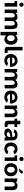

<svg xmlns="http://www.w3.org/2000/svg" viewBox="3294 -4084 952 7581"><g transform="rotate(90 3770.5 -294.0)"><path d="M101 0V-390H21V-496H241V0ZM164 -580Q129 -580 104 -605Q79 -630 79 -665Q79 -701 104 -725.5Q129 -750 164 -750Q200 -750 224.5 -725.5Q249 -701 249 -665Q249 -630 224 -605Q199 -580 164 -580Z M357 0V-496H476L496 -428Q507 -448 528 -466Q549 -484 579 -496.5Q609 -509 646 -509Q704 -509 739.5 -487.5Q775 -466 792 -425Q821 -467 865 -488Q909 -509 961 -509Q1024 -509 1060 -485Q1096 -461 1111.5 -415Q1127 -369 1127 -304V0H988V-269Q988 -304 983 -334Q978 -364 961 -382Q944 -400 905 -400Q858 -400 834.5 -365.5Q811 -331 811 -263V0H671V-269Q671 -304 667 -334Q663 -364 646 -382Q629 -400 591 -400Q559 -400 538 -383.5Q517 -367 506.5 -336.5Q496 -306 496 -261V0Z M1239 162V-496H1357L1378 -426Q1394 -454 1419 -472Q1444 -490 1473 -499.5Q1502 -509 1531 -509Q1593 -509 1642.5 -477Q1692 -445 1720.5 -387Q1749 -329 1749 -248Q1749 -167 1720.5 -108.5Q1692 -50 1642.5 -19Q1593 12 1531 12Q1502 12 1473 2.5Q1444 -7 1419 -26Q1394 -45 1378 -72V162ZM1488 -97Q1535 -97 1569 -135.5Q1603 -174 1603 -248Q1603 -320 1569 -360Q1535 -400 1488 -400Q1439 -400 1405.5 -364.5Q1372 -329 1372 -250Q1372 -172 1405.5 -134.5Q1439 -97 1488 -97Z M1987 0Q1929 0 1895 -10.5Q1861 -21 1846 -50.5Q1831 -80 1831 -136V-708H1971V-170Q1971 -136 1984 -125.5Q1997 -115 2035 -115H2076V0Z M2378 12Q2298 12 2238 -20Q2178 -52 2145 -111Q2112 -170 2112 -250Q2112 -329 2147.5 -387Q2183 -445 2242.5 -477Q2302 -509 2373 -509Q2433 -509 2481.5 -486.5Q2530 -464 2563 -424Q2596 -384 2611.5 -329.5Q2627 -275 2622 -211H2249Q2255 -180 2267.5 -158.5Q2280 -137 2297 -123.5Q2314 -110 2334.5 -104Q2355 -98 2375 -98Q2411 -98 2437 -109Q2463 -120 2478 -137L2591 -97Q2555 -42 2498 -15Q2441 12 2378 12ZM2248 -298H2491Q2490 -331 2474.5 -354.5Q2459 -378 2434 -391Q2409 -404 2376 -404Q2347 -404 2320 -393.5Q2293 -383 2274.5 -360.5Q2256 -338 2248 -298Z M2702 0V-496H2821L2841 -428Q2852 -448 2873 -466Q2894 -484 2924 -496.5Q2954 -509 2991 -509Q3049 -509 3084.5 -487.5Q3120 -466 3137 -425Q3166 -467 3210 -488Q3254 -509 3306 -509Q3369 -509 3405 -485Q3441 -461 3456.5 -415Q3472 -369 3472 -304V0H3333V-269Q3333 -304 3328 -334Q3323 -364 3306 -382Q3289 -400 3250 -400Q3203 -400 3179.5 -365.5Q3156 -331 3156 -263V0H3016V-269Q3016 -304 3012 -334Q3008 -364 2991 -382Q2974 -400 2936 -400Q2904 -400 2883 -383.5Q2862 -367 2851.5 -336.5Q2841 -306 2841 -261V0Z M3823 12Q3743 12 3683 -20Q3623 -52 3590 -111Q3557 -170 3557 -250Q3557 -329 3592.5 -387Q3628 -445 3687.5 -477Q3747 -509 3818 -509Q3878 -509 3926.5 -486.5Q3975 -464 4008 -424Q4041 -384 4056.5 -329.5Q4072 -275 4067 -211H3694Q3700 -180 3712.5 -158.5Q3725 -137 3742 -123.5Q3759 -110 3779.5 -104Q3800 -98 3820 -98Q3856 -98 3882 -109Q3908 -120 3923 -137L4036 -97Q4000 -42 3943 -15Q3886 12 3823 12ZM3693 -298H3936Q3935 -331 3919.5 -354.5Q3904 -378 3879 -391Q3854 -404 3821 -404Q3792 -404 3765 -393.5Q3738 -383 3719.5 -360.5Q3701 -338 3693 -298Z M4147 0V-496H4266L4286 -428Q4297 -448 4318.5 -466Q4340 -484 4370.5 -496.5Q4401 -509 4440 -509Q4503 -509 4539.5 -485Q4576 -461 4591.5 -415Q4607 -369 4607 -304V0H4467V-269Q4467 -304 4462.5 -334Q4458 -364 4441 -382Q4424 -400 4385 -400Q4335 -400 4310.5 -364Q4286 -328 4286 -258V0Z M4903 0Q4845 0 4811 -10.5Q4777 -21 4762.5 -50.5Q4748 -80 4748 -137V-389H4666V-496H4748V-620H4887V-496H4995V-389H4887V-172Q4887 -136 4900 -125.5Q4913 -115 4949 -115H4995V0Z M5226 12Q5179 12 5140 -5.5Q5101 -23 5078 -55.5Q5055 -88 5055 -133Q5055 -192 5096 -228Q5137 -264 5213 -283.5Q5289 -303 5390 -311V-325Q5390 -370 5366 -391.5Q5342 -413 5297 -413Q5263 -413 5238.5 -397Q5214 -381 5206 -350L5087 -392Q5110 -443 5166.5 -476Q5223 -509 5303 -509Q5410 -509 5466.5 -461.5Q5523 -414 5523 -303V-193Q5523 -159 5525 -122.5Q5527 -86 5531 -54Q5535 -22 5540 0H5411L5392 -62Q5366 -23 5323.5 -5.5Q5281 12 5226 12ZM5276 -85Q5308 -85 5334 -96Q5360 -107 5375 -133Q5390 -159 5390 -204V-225Q5299 -218 5249 -200Q5199 -182 5199 -142Q5199 -116 5220.5 -100.5Q5242 -85 5276 -85Z M5855 12Q5775 12 5719.5 -21Q5664 -54 5635 -113.5Q5606 -173 5606 -250Q5606 -327 5637.5 -385.5Q5669 -444 5725.5 -476.5Q5782 -509 5857 -509Q5900 -509 5941.5 -496.5Q5983 -484 6017.5 -456Q6052 -428 6074 -382L5956 -340Q5944 -371 5919 -385Q5894 -399 5863 -399Q5834 -399 5807.5 -384.5Q5781 -370 5764.5 -337Q5748 -304 5748 -249Q5748 -194 5765 -160.5Q5782 -127 5808 -112.5Q5834 -98 5863 -98Q5897 -98 5920.5 -111.5Q5944 -125 5958 -148L6073 -106Q6049 -64 6013.5 -37.5Q5978 -11 5937 0.5Q5896 12 5855 12Z M6195 0V-390H6115V-496H6335V0ZM6258 -580Q6223 -580 6198 -605Q6173 -630 6173 -665Q6173 -701 6198 -725.5Q6223 -750 6258 -750Q6294 -750 6318.5 -725.5Q6343 -701 6343 -665Q6343 -630 6318 -605Q6293 -580 6258 -580Z M6682 12Q6631 12 6585 -3.5Q6539 -19 6502.5 -51Q6466 -83 6445 -132Q6424 -181 6424 -248Q6424 -316 6445 -365Q6466 -414 6502.5 -446Q6539 -478 6585 -493.5Q6631 -509 6682 -509Q6732 -509 6778 -493.5Q6824 -478 6860.5 -446Q6897 -414 6918.5 -365Q6940 -316 6940 -248Q6940 -181 6918.5 -132Q6897 -83 6860.5 -51Q6824 -19 6778 -3.5Q6732 12 6682 12ZM6682 -98Q6713 -98 6739.5 -112.5Q6766 -127 6781.5 -160Q6797 -193 6797 -248Q6797 -304 6781.5 -337Q6766 -370 6739.5 -384.5Q6713 -399 6682 -399Q6650 -399 6624 -384.5Q6598 -370 6582 -337Q6566 -304 6566 -248Q6566 -193 6582 -160Q6598 -127 6624 -112.5Q6650 -98 6682 -98ZM6632 -573 6727 -690Q6741 -707 6752.5 -714.5Q6764 -722 6781 -722Q6805 -722 6818.5 -707.5Q6832 -693 6832 -672Q6832 -659 6824.5 -646Q6817 -633 6794 -616L6738 -573Z M7027 0V-496H7146L7166 -428Q7177 -448 7198.5 -466Q7220 -484 7250.5 -496.5Q7281 -509 7320 -509Q7383 -509 7419.5 -485Q7456 -461 7471.5 -415Q7487 -369 7487 -304V0H7347V-269Q7347 -304 7342.5 -334Q7338 -364 7321 -382Q7304 -400 7265 -400Q7215 -400 7190.5 -364Q7166 -328 7166 -258V0Z"/></g></svg>

Font: Atkinson Hyperlegible Next
Style: Bold
Weight: 700
Designer: Elliott Scott, Megan Eiswerth, Linus Boman, Theodore Petrosky, Letters from Sweden
Foundry: Applied Design Works, Letters from Sweden
Version: Version 2.001